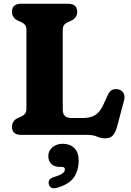

<svg xmlns="http://www.w3.org/2000/svg" viewBox="-20 -720 702 1025"><path d="M362 -610.5 344 -602.5Q331 -597 323 -588Q315 -579 315 -559.5V-136Q315 -111 327 -100.5Q339 -90 362.5 -90H423.5Q462 -90 487.8 -105.5Q513.5 -121 532.5 -162.5L555 -212Q565 -233.5 578.8 -240.2Q592.5 -247 611 -243Q630.5 -239 639.5 -223Q648.5 -207 642 -183L605 -44Q596 -11.5 582.2 3.5Q568.5 18.5 541 18.5Q518 18.5 497.8 9.2Q477.5 0 443 0H93Q44 0 44 -43Q44 -74.5 74 -89.5L92 -97.5Q105 -103 113 -112Q121 -121 121 -140.5V-559.5Q121 -579 113 -588Q105 -597 92 -602.5L74 -610.5Q44 -625.5 44 -657Q44 -700 93 -700H342.5Q392 -700 392 -657Q392 -625.5 362 -610.5ZM300 171Q269.5 171 253.8 155.2Q238 139.5 238 113.5Q238 84 260.5 65.8Q283 47.5 315 47.5Q352.5 47.5 376.2 70Q400 92.5 400 137Q400 190.5 373.8 227.8Q347.5 265 282.5 283Q265 288 254.2 282Q243.5 276 240.5 263Q234.5 235.5 266 226Q303.5 214.5 315 204.8Q326.5 195 326.5 184Q326.5 171 309.5 171Z"/></svg>

Font: Fraunces 9pt S100
Style: Bold
Weight: 700
Version: Version 1.000; ttfautohint (v1.8.3)